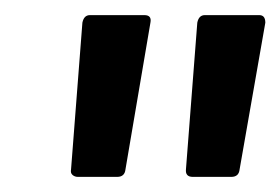

<svg xmlns="http://www.w3.org/2000/svg" viewBox="-20 -716 371 254"><path d="M74 -492 89 -686Q91 -696 99 -696H171Q181 -696 179 -686L146 -492Q145 -482 135 -482H83Q79 -482 76 -484.5Q73 -487 74 -492ZM226 -492 241 -686Q243 -696 251 -696H323Q331 -696 331 -686L297 -492Q296 -482 286 -482H235Q225 -482 226 -492Z"/></svg>

Font: Barlow Medium
Style: Italic
Weight: 500
Italic angle: -7°
Designer: Jeremy Tribby
Foundry: Tribby Type
Version: Version 1.408